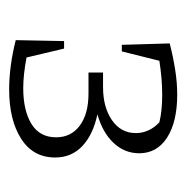

<svg xmlns="http://www.w3.org/2000/svg" viewBox="-14 -756 398 409"><g transform="rotate(90 184.5 -552.0)"><path d="M68 -490H84L103 -410Q140 -403 168 -403Q216 -403 244.5 -420.5Q273 -438 273 -473Q273 -505 248 -523.5Q223 -542 180 -542H135V-573H166Q209 -573 236.5 -592Q264 -611 264 -643Q264 -657 258 -670Q252 -683 241 -693Q217 -699 182 -699Q149 -699 110 -693L90 -613H76L73 -715Q100 -722 128 -726.5Q156 -731 182 -731Q240 -731 273.5 -709.5Q307 -688 307 -650Q307 -619 285 -595.5Q263 -572 224 -561Q267 -552 291.5 -529Q316 -506 316 -471Q316 -424 276 -398.5Q236 -373 171 -373Q122 -373 66 -387Z"/></g></svg>

Font: Piazzolla SC ExtraLight
Style: Regular
Weight: 200
Designer: Juan Pablo del Peral
Foundry: Huerta Tipografica
Version: Version 1.330